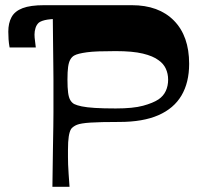

<svg xmlns="http://www.w3.org/2000/svg" viewBox="-20 -720 797 740"><path d="M182 0Q183 -88 184 -143.5Q185 -199 185.5 -233Q186 -267 186 -286Q186 -305 186 -319Q186 -333 186 -350Q186 -367 186 -381Q186 -395 186 -414Q186 -433 185.5 -467Q185 -501 184.5 -556.5Q184 -612 183 -700H488Q592 -700 650.5 -640.5Q709 -581 709 -474Q709 -402 679.5 -352Q650 -302 590.5 -276Q531 -250 440 -250Q366 -250 328.5 -247.5Q291 -245 276.5 -239Q262 -233 254 -223Q248 -213 245 -194Q242 -175 242 -142Q242 -128 242 -115Q242 -102 242.5 -86Q243 -70 244.5 -49.5Q246 -29 248 0ZM426 -302Q493 -302 531.5 -312.5Q570 -323 591 -337Q610 -350 619 -369.5Q628 -389 628 -413Q628 -436 619 -455.5Q610 -475 591 -488Q570 -504 530.5 -513.5Q491 -523 426 -523Q388 -523 360.5 -522Q333 -521 315 -518.5Q297 -516 285 -513Q273 -510 266 -506Q257 -501 251 -490.5Q245 -480 242.5 -462Q240 -444 240 -413Q240 -382 242.5 -363Q245 -344 251 -334Q257 -324 266 -319Q276 -314 295 -310Q314 -306 346 -304Q378 -302 426 -302ZM239 -648Q186 -648 163.5 -644.5Q141 -641 130 -633Q121 -625 117 -612.5Q113 -600 113 -587Q113 -580 113.5 -575Q114 -570 115 -562Q116 -554 118 -537H17Q14 -553 13 -568.5Q12 -584 12 -598Q12 -631 24.5 -654Q37 -677 67 -688.5Q97 -700 150 -700Q177 -700 194.5 -700Q212 -700 226 -700Z"/></svg>

Font: Ojuju ExtraLight
Style: Bold
Weight: 700
Version: Version 1.000